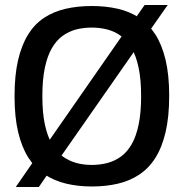

<svg xmlns="http://www.w3.org/2000/svg" viewBox="-20 -734 735 766"><path d="M135 12H43L139 -127H144L496 -633H500L557 -714H649L560 -587H556L198 -74H194ZM346 -76Q378 -76 407.5 -83.5Q437 -91 462 -109Q487 -127 505 -158Q523 -189 533 -236.5Q543 -284 543 -350Q543 -417 533 -464Q523 -511 505 -542Q487 -573 462 -591Q437 -609 407.5 -616.5Q378 -624 346 -624Q313 -624 284 -616.5Q255 -609 230 -591Q205 -573 187 -542Q169 -511 159 -464Q149 -417 149 -350Q149 -284 159 -237.5Q169 -191 187 -159.5Q205 -128 230 -110Q255 -92 284 -84Q313 -76 346 -76ZM346 10Q291 10 243.5 -1.5Q196 -13 158 -38Q120 -63 93.5 -104.5Q67 -146 52.5 -206.5Q38 -267 38 -350Q38 -433 52 -493.5Q66 -554 92 -596Q118 -638 156 -663Q194 -688 242 -699Q290 -710 346 -710Q402 -710 450 -699Q498 -688 535.5 -663Q573 -638 599.5 -597Q626 -556 640.5 -495.5Q655 -435 655 -352Q655 -268 640.5 -206.5Q626 -145 599.5 -103.5Q573 -62 535 -37Q497 -12 449.5 -1Q402 10 346 10Z"/></svg>

Font: Georama ExtraCondensed Thin Medium
Style: Regular
Weight: 500
Version: Version 1.001